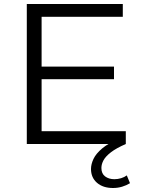

<svg xmlns="http://www.w3.org/2000/svg" viewBox="-20 -720 709 960"><path d="M188 -64H609V0H114V-700H594V-636H188V-387H550V-324H188ZM545 220Q495 220 465 194Q435 168 435 125Q435 101 447.5 74.5Q460 48 491 22Q522 -4 576 -27L609 0Q561 21 534.5 41.5Q508 62 497.5 81.5Q487 101 487 120Q487 148 505.5 162Q524 176 552 176Q569 176 585.5 171Q602 166 614 157L630 196Q612 207 590.5 213.5Q569 220 545 220Z"/></svg>

Font: Modern
Style: Small
Weight: 400
Designer: Julieta Ulanovsky
Foundry: Julieta Ulanovsky
Version: Version 8.000